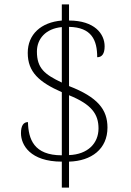

<svg xmlns="http://www.w3.org/2000/svg" viewBox="-20 -780 599 879"><path d="M263 -40V79H296V-40C399 -43 472 -98 472 -196C472 -278 428 -335 296 -386V-657C399 -655 425 -597 425 -518C447 -518 459 -534 459 -568C459 -625 413 -686 296 -686V-760H263V-686C168 -678 107 -623 107 -538C107 -450 159 -404 263 -358V-69C135 -69 110 -143 108 -221C87 -221 76 -204 76 -170C76 -117 118 -40 263 -40ZM263 -656V-402C185 -439 149 -467 149 -544C149 -602 189 -649 263 -656ZM296 -70V-344C400 -302 431 -257 431 -192C431 -124 382 -73 296 -70Z"/></svg>

Font: Noto Serif Ethiopic ExtraLight
Style: Regular
Weight: 200
Designer: Monotype Design Team
Foundry: Monotype Imaging Inc.
Version: Version 2.102